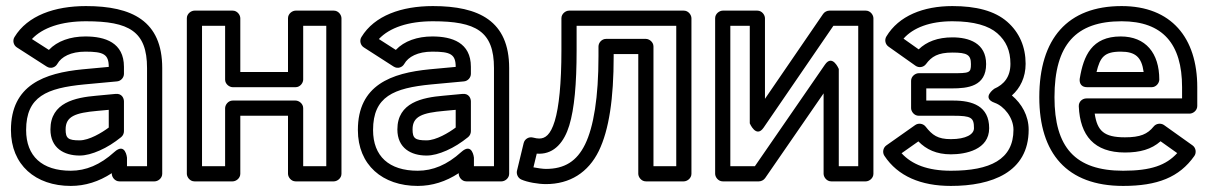

<svg xmlns="http://www.w3.org/2000/svg" viewBox="-20 -572 3979 632"><path d="M263 -502C404.8 -502 464 -469.1 464 -348V-25H398V-53C398 -53 392.9 -104.8 356.2 -71.5C309.7 -29.3 262.6 -10 213 -10C118.4 -10 66 -57.9 66 -144C66 -254.5 133.9 -282.1 257.4 -294.1L365.3 -304.1C378.3 -305.3 388 -316.8 388 -329V-352C388 -431.9 325.9 -452 261 -452C212 -452 168.4 -437 140.9 -407.7L85.1 -443.5C120.1 -480.9 182 -502 263 -502ZM263 -552C160.2 -552 70.7 -521.1 27.6 -449.9C20.8 -438.7 24.1 -423.3 35.5 -416L133.5 -353C147.3 -344.1 162.5 -350.5 168.8 -361.8C181.7 -384.8 212.8 -402 261 -402C321.1 -402 338 -393.4 338 -351.8L252.6 -343.9C126.2 -331.6 16 -292.4 16 -144C16 -29.1 97 40 213 40C260.4 40 305.3 25.9 348 -2V0C348 10.7 357.9 25 373 25H489C499.7 25 514 15.1 514 0V-348C514 -503.2 414.4 -552 263 -552ZM146 -146C146 -84.4 191.1 -60 242 -60C262.5 -60 284.2 -66.1 308.1 -76.6C332.4 -87.3 355.9 -102.1 378.8 -120.6C384.6 -125.3 388 -132.7 388 -140V-238C388 -248.7 381.2 -264.8 360.7 -262.9L296.7 -256.9C228.3 -250.9 146 -234.7 146 -146ZM242 -110C204.5 -110 196 -116.6 196 -146C196 -188.9 227.2 -200.6 301.3 -207.1L338 -210.5V-152.2C315.3 -135.1 273.2 -110 242 -110Z M1054 -25H978V-216C978 -231.1 963.7 -241 953 -241H746C730.9 -241 721 -226.7 721 -216V-25H645V-487H721V-310C721 -294.9 735.3 -285 746 -285H953C968.1 -285 978 -299.3 978 -310V-487H1054ZM1079 25C1089.7 25 1104 15.1 1104 0V-512C1104 -522.7 1094.1 -537 1079 -537H953C942.3 -537 928 -527.1 928 -512V-335H771V-512C771 -522.7 761.1 -537 746 -537H620C609.3 -537 595 -527.1 595 -512V0C595 10.7 604.9 25 620 25H746C756.7 25 771 15.1 771 0V-191H928V0C928 10.7 937.9 25 953 25Z M1405 -502C1546.8 -502 1606 -469.1 1606 -348V-25H1540V-53C1540 -53 1534.9 -104.8 1498.2 -71.5C1451.7 -29.3 1404.6 -10 1355 -10C1260.4 -10 1208 -57.9 1208 -144C1208 -254.5 1275.9 -282.1 1399.4 -294.1L1507.3 -304.1C1520.3 -305.3 1530 -316.8 1530 -329V-352C1530 -431.9 1467.9 -452 1403 -452C1354 -452 1310.4 -437 1282.9 -407.7L1227.1 -443.5C1262.1 -480.9 1324 -502 1405 -502ZM1405 -552C1302.2 -552 1212.7 -521.1 1169.6 -449.9C1162.8 -438.7 1166.1 -423.3 1177.5 -416L1275.5 -353C1289.3 -344.1 1304.5 -350.5 1310.8 -361.8C1323.7 -384.8 1354.8 -402 1403 -402C1463.1 -402 1480 -393.4 1480 -351.8L1394.6 -343.9C1268.2 -331.6 1158 -292.4 1158 -144C1158 -29.1 1239 40 1355 40C1402.4 40 1447.3 25.9 1490 -2V0C1490 10.7 1499.9 25 1515 25H1631C1641.7 25 1656 15.1 1656 0V-348C1656 -503.2 1556.4 -552 1405 -552ZM1288 -146C1288 -84.4 1333.1 -60 1384 -60C1404.5 -60 1426.2 -66.1 1450.1 -76.6C1474.4 -87.3 1497.9 -102.1 1520.8 -120.6C1526.6 -125.3 1530 -132.7 1530 -140V-238C1530 -248.7 1523.2 -264.8 1502.7 -262.9L1438.7 -256.9C1370.3 -250.9 1288 -234.7 1288 -146ZM1384 -110C1346.5 -110 1338 -116.6 1338 -146C1338 -188.9 1369.2 -200.6 1443.3 -207.1L1480 -210.5V-152.2C1457.3 -135.1 1415.2 -110 1384 -110Z M1950 -419 1950 -387C1950 -251.4 1934 -154.2 1906 -97C1878.8 -41.3 1838.3 -16 1777 -16C1767.6 -16 1748.2 -18.6 1735.9 -21.2L1746.8 -66.3C1751.3 -66 1752.1 -66 1755 -66C1805.2 -66 1837.4 -104.9 1853.9 -159.2C1870.6 -214.1 1878 -295.5 1878 -406V-487H2206V-25H2131V-419C2131 -434.1 2116.7 -444 2106 -444H1975C1960.8 -444 1950 -431.5 1950 -419ZM2000 -394H2081V0C2081 10.7 2090.9 25 2106 25H2231C2241.7 25 2256 15.1 2256 0V-512C2256 -522.7 2246.1 -537 2231 -537H1853C1842.3 -537 1828 -527.1 1828 -512V-406C1828 -297.9 1820 -219.6 1806.1 -173.8C1792 -127.4 1774.2 -116 1755 -116C1749.8 -116 1742.8 -116.9 1734.4 -119.2C1720.2 -122.9 1706.8 -113.9 1703.7 -100.9L1681.7 -9.9C1679.3 0.1 1684.2 13.6 1695.7 18.8C1715.8 27.9 1751.6 34 1777 34C1855.7 34 1916.2 -4 1951 -75C1984.9 -144.5 2000 -248 2000 -387Z M2464.9 -25H2384V-487H2448V-166C2448 -166 2469 -115.9 2493.6 -151.9L2723.2 -487H2805V-25H2741V-345C2741 -345 2720.2 -395.2 2695.4 -359.2ZM2478 25C2485.4 25 2493.8 21.1 2498.6 14.2L2691 -264.7V0C2691 10.7 2700.9 25 2716 25H2830C2840.7 25 2855 15.1 2855 0V-512C2855 -522.7 2845.1 -537 2830 -537H2710C2702.6 -537 2694.1 -533 2689.4 -526.1L2498 -246.7V-512C2498 -522.7 2488.1 -537 2473 -537H2359C2348.3 -537 2334 -527.1 2334 -512V0C2334 10.7 2343.9 25 2359 25Z M3236 -150C3236 -222.9 3181.1 -241 3118 -241H3029V-281H3113C3165.8 -281 3226 -287.6 3226 -361C3226 -430.4 3169.4 -449 3115 -449C3066.5 -449 3029.8 -434.7 3004 -409.5L2954.1 -444.8C2985.9 -480.8 3041 -502 3115 -502C3186.8 -502 3234.7 -487 3262.5 -462.7C3291.8 -437.1 3306 -405.2 3306 -362C3306 -319.1 3285.1 -294.1 3252.9 -279.9C3252.9 -279.9 3208.9 -249.6 3254.7 -233.4C3284.7 -222.8 3316 -184.8 3316 -145C3316 -47 3239.3 -10 3110 -10C3033.3 -10 2981.2 -30.9 2947.7 -67.6L3003 -106.6C3029 -80 3062.6 -64 3110 -64C3158.4 -64 3236 -79 3236 -150ZM3186 -150C3186 -130 3160.1 -114 3110 -114C3066.6 -114 3048.9 -127.1 3026.7 -155.4C3019.2 -164.9 3003.8 -168.3 2992.6 -160.4L2897.6 -93.4C2887 -86 2883.7 -70.5 2891.1 -59.2C2935.6 8.2 3011.6 40 3110 40C3243.8 40 3366 -4.4 3366 -145C3366 -191.2 3343.1 -230.8 3310.8 -257.8C3338.1 -281.8 3356 -317.5 3356 -362C3356 -417.5 3335.6 -465.2 3295.5 -500.3C3253.9 -536.6 3192.6 -552 3115 -552C3019.3 -552 2938.5 -520 2897.6 -451.9C2890.9 -440.8 2894 -426.1 2904.6 -418.6L2993.6 -355.6C3004.5 -347.8 3020.1 -350.3 3028.1 -361.1C3046.4 -385.8 3067.3 -399 3115 -399C3164.2 -399 3176 -391.2 3176 -361C3176 -331.5 3171.3 -331 3113 -331H3004C2993.3 -331 2979 -321.1 2979 -306V-216C2979 -205.3 2988.9 -191 3004 -191H3118C3177.2 -191 3186 -185 3186 -150Z M3672 -502C3807.5 -502 3871 -427.4 3871 -285V-248H3556C3542.9 -248 3530.3 -237.5 3531 -221.9C3535.3 -125.5 3581.7 -70 3683 -70C3731.9 -70 3770.1 -80.3 3800.2 -107L3855 -68C3818.4 -28.2 3769.1 -10 3677 -10C3518.4 -10 3451 -87.6 3451 -252C3451 -425.7 3521.9 -502 3672 -502ZM3672 -552C3494.1 -552 3401 -444.9 3401 -252C3401 -67.5 3491.6 40 3677 40C3789.9 40 3862 11.6 3911.4 -58.6C3918.5 -68.6 3917.1 -85.1 3905.5 -93.4L3811.5 -160.4C3802 -167.1 3786.2 -166.4 3777.6 -155.7C3757.2 -130.5 3733.7 -120 3683 -120C3613.7 -120 3591.8 -141.2 3583.4 -198H3896C3906.7 -198 3921 -207.9 3921 -223V-285C3921 -447.4 3835.8 -552 3672 -552ZM3796 -310C3796 -397.1 3751.4 -452 3669 -452C3573.6 -452 3546.7 -388.1 3534.3 -314.1C3533.1 -306.7 3532.4 -285 3559 -285H3771C3786.1 -285 3796 -299.3 3796 -310ZM3744.5 -335H3589.4C3601.1 -382.8 3614 -402 3669 -402C3717.1 -402 3737.9 -384.2 3744.5 -335Z"/></svg>

Font: Fog Sans
Style: Outline
Weight: 700
Foundry: Intel Corporation
Version: Version 1.00